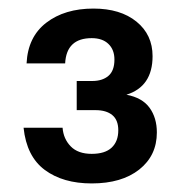

<svg xmlns="http://www.w3.org/2000/svg" viewBox="-20 -730 422 448"><path d="M35 -432H126Q128 -406 145 -388.5Q162 -371 194 -371Q225 -371 240.5 -385.5Q256 -400 256 -426Q256 -450 242 -461.5Q228 -473 203 -473H159V-541H195Q219 -541 233 -553Q247 -565 247 -591Q247 -614 233 -627.5Q219 -641 194 -641Q135 -641 132 -582H42Q45 -644 88 -677Q131 -710 198 -710Q261 -710 298.5 -679.5Q336 -649 336 -599Q336 -528 275 -509Q312 -502 329 -478.5Q346 -455 346 -421Q346 -367 305 -334.5Q264 -302 194 -302Q127 -302 84.5 -333.5Q42 -365 35 -432Z"/></svg>

Font: CBA Beacon Sans Bold
Style: Regular
Weight: 700
Designer: Wei Huang
Foundry: Wei Huang
Version: Version 1.002